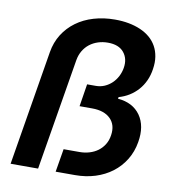

<svg xmlns="http://www.w3.org/2000/svg" viewBox="-82 -811 811 884"><g transform="rotate(10 323.0 -368.5)"><path d="M115.1 -537.3Q122.9 -584.2 146.1 -621.1Q169.4 -658 204.7 -683.9Q240.1 -709.9 286 -723.5Q332 -737.2 385.3 -737.2Q453.1 -737.2 504.3 -715.2Q529.8 -704.2 549.2 -687.7Q568.5 -671.2 580.6 -649.5Q592.7 -627.8 596.9 -601.2Q601.2 -574.6 596.2 -543.3Q592 -513.5 580.4 -488.3Q568.9 -463.1 551.3 -443.4Q533.7 -423.7 511.4 -409.8Q489 -396 462.7 -388.5L461.3 -380.7Q531.2 -375 566.1 -326.3Q600.9 -277 587.7 -200.3Q579.9 -153.8 557 -116.7Q534.1 -79.5 499.8 -53.6Q465.6 -27.7 421.7 -13.8Q377.8 0 327.4 0H236.9L255 -108.3H329.5Q353.7 -108.3 375.5 -114.9Q397.4 -121.4 414.8 -134.2Q432.2 -147 443.9 -166Q455.6 -185 459.2 -209.9Q466.6 -258.2 437.9 -286.9Q408.7 -316.1 351.6 -316.1H293L309.7 -421.2H350.1Q372.2 -421.2 391.2 -429.5Q410.2 -437.9 424.9 -451.9Q439.6 -465.9 449.4 -484.7Q459.2 -503.6 462.7 -524.5Q470.2 -568.2 446 -597.7Q422.2 -626.8 371.1 -626.8Q346.6 -626.8 324.9 -619.7Q303.3 -612.6 286 -599.3Q268.8 -585.9 257.3 -566.4Q245.7 -546.9 241.5 -522.4L154.8 0H26.3Z"/></g></svg>

Font: Inter P Semi Bold
Style: Italic
Weight: 600
Italic angle: 9.39999°
Designer: Rasmus Andersson
Foundry: rsms
Version: Version 3.018;git-588b23468